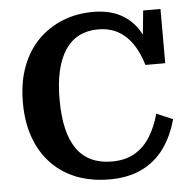

<svg xmlns="http://www.w3.org/2000/svg" viewBox="-53 -781 850 850"><g transform="rotate(-5 372.5 -355.5)"><path d="M406 -649Q359 -649 322.5 -630.5Q286 -612 261 -575Q236 -538 223 -483Q210 -428 210 -355Q210 -280 223 -225Q236 -170 262 -133.5Q288 -97 327 -79Q366 -61 417 -61Q478 -61 520 -86Q562 -111 589 -155Q616 -199 631 -255L703 -224Q683 -150 644 -96Q605 -42 544.5 -12.5Q484 17 401 17Q321 17 256.5 -7.5Q192 -32 145 -80Q98 -128 72.5 -197Q47 -266 47 -355Q47 -444 73 -513.5Q99 -583 146 -630.5Q193 -678 255.5 -703Q318 -728 390 -728Q462 -728 511.5 -702Q561 -676 591 -628.5Q621 -581 634 -514L596 -543L613 -715H690V-474H602Q586 -528 560 -567Q534 -606 496 -627.5Q458 -649 406 -649Z"/></g></svg>

Font: Roboto Serif SemiBold
Style: Regular
Weight: 600
Designer: Greg Gazdowicz
Foundry: Commercial Type
Version: Version 1.008